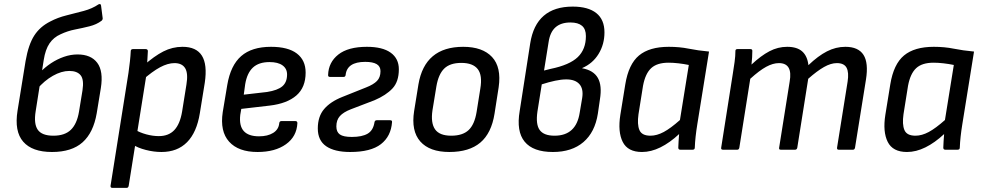

<svg xmlns="http://www.w3.org/2000/svg" viewBox="-20 -726 4764 931"><path d="M232 11Q136 11 92.5 -39Q49 -89 65 -189L104 -430Q118 -510 146 -553.5Q174 -597 224 -622Q260 -641 302.5 -651.5Q345 -662 386 -673Q427 -684 458 -705Q463 -707 466 -706Q469 -705 470 -699L478 -637Q478 -630 472 -625Q448 -607 414 -598.5Q380 -590 344 -583Q308 -576 274 -560Q240 -545 220 -515.5Q200 -486 192 -435L153 -187Q143 -126 163 -97Q183 -68 239 -68Q294 -68 323.5 -96.5Q353 -125 363 -184L380 -288Q388 -340 371 -361Q354 -382 316 -382Q278 -382 236.5 -358.5Q195 -335 160 -294L172 -373Q198 -400 227.5 -419.5Q257 -439 290 -450.5Q323 -462 356 -462Q421 -462 451.5 -421.5Q482 -381 469 -299L449 -177Q433 -83 380.5 -36Q328 11 232 11Z M763 11Q726 11 687 1Q648 -9 624 -25L633 -98Q658 -83 689.5 -74.5Q721 -66 750 -66Q798 -66 825.5 -95.5Q853 -125 863 -185L884 -316Q893 -370 878 -395Q863 -420 826 -420Q794 -420 756.5 -400Q719 -380 669 -336L676 -408Q728 -454 772 -476.5Q816 -499 865 -499Q932 -499 959 -456Q986 -413 973 -325L949 -177Q934 -84 887 -36.5Q840 11 763 11ZM525 185Q515 185 516 175L603 -373Q607 -401 610 -428.5Q613 -456 614 -478Q614 -488 625 -488H686Q696 -488 697 -479Q696 -466 695 -442.5Q694 -419 692 -406L690 -364L604 175Q602 185 594 185Z M1229 11Q1136 11 1091 -39Q1046 -89 1060 -182L1082 -314Q1098 -409 1149.5 -454Q1201 -499 1294 -499Q1377 -499 1419.5 -466.5Q1462 -434 1462 -374Q1462 -302 1417 -263Q1372 -224 1288 -214L1150 -198L1145 -169Q1139 -116 1162 -90.5Q1185 -65 1236 -65Q1278 -65 1304.5 -81.5Q1331 -98 1334 -128Q1335 -139 1345 -139H1412Q1422 -139 1422 -129Q1419 -64 1366.5 -26.5Q1314 11 1229 11ZM1162 -267 1275 -280Q1326 -288 1349 -307.5Q1372 -327 1372 -365Q1372 -393 1350 -409Q1328 -425 1287 -425Q1235 -425 1206.5 -398.5Q1178 -372 1169 -318Z M1678 11Q1602 11 1561.5 -17Q1521 -45 1521 -103Q1521 -161 1551.5 -197Q1582 -233 1640 -256L1755 -302Q1791 -316 1808 -333.5Q1825 -351 1825 -381Q1825 -404 1806.5 -415Q1788 -426 1751 -426Q1663 -426 1656 -363Q1655 -353 1646 -353H1580Q1570 -353 1571 -363Q1573 -424 1620.5 -461.5Q1668 -499 1759 -499Q1835 -499 1874.5 -470.5Q1914 -442 1914 -390Q1914 -330 1883 -297Q1852 -264 1796 -240L1681 -196Q1645 -182 1628 -163Q1611 -144 1611 -113Q1611 -86 1628 -74Q1645 -62 1686 -62Q1736 -62 1763 -78Q1790 -94 1796 -134Q1798 -143 1807 -143H1872Q1882 -143 1881 -134Q1876 -65 1827 -27Q1778 11 1678 11Z M2159 11Q2063 11 2018 -40Q1973 -91 1988 -187L2009 -317Q2040 -499 2226 -499Q2320 -499 2366 -449.5Q2412 -400 2398 -303L2378 -175Q2363 -80 2309 -34.5Q2255 11 2159 11ZM2168 -68Q2223 -68 2252 -95Q2281 -122 2291 -183L2309 -296Q2320 -361 2296.5 -391Q2273 -421 2217 -421Q2162 -421 2134 -393.5Q2106 -366 2096 -307L2077 -191Q2068 -130 2089.5 -99Q2111 -68 2168 -68Z M2661 11Q2565 11 2524 -39Q2483 -89 2500 -188L2551 -516Q2565 -605 2616.5 -649.5Q2668 -694 2757 -694Q2832 -694 2871.5 -662.5Q2911 -631 2911 -569Q2911 -511 2882.5 -464.5Q2854 -418 2803 -396V-395Q2858 -385 2879 -348Q2900 -311 2889 -244L2879 -175Q2865 -85 2809 -37Q2753 11 2661 11ZM2669 -68Q2774 -68 2791 -180L2803 -251Q2810 -295 2789.5 -318Q2769 -341 2726 -341Q2702 -341 2671.5 -334.5Q2641 -328 2607 -317L2586 -185Q2577 -123 2597 -95.5Q2617 -68 2669 -68ZM2618 -384 2650 -392Q2742 -411 2781.5 -449Q2821 -487 2821 -551Q2821 -585 2802 -601Q2783 -617 2746 -617Q2700 -617 2673.5 -593.5Q2647 -570 2640 -521Z M3093 11Q3024 11 2999.5 -38Q2975 -87 2988 -169L3012 -317Q3028 -415 3078.5 -457Q3129 -499 3223 -499Q3275 -499 3319.5 -490Q3364 -481 3418 -476L3361 -122Q3356 -91 3353 -63.5Q3350 -36 3349 -10Q3349 0 3338 0H3279Q3269 0 3269 -10Q3269 -25 3270.5 -42Q3272 -59 3273 -76Q3228 -34 3182.5 -11.5Q3137 11 3093 11ZM3134 -68Q3165 -68 3198.5 -86Q3232 -104 3277 -144L3320 -411Q3296 -416 3270 -419Q3244 -422 3222 -422Q3166 -422 3137.5 -395.5Q3109 -369 3098 -310L3076 -172Q3069 -123 3080.5 -95.5Q3092 -68 3134 -68Z M3486 0Q3475 0 3477 -10L3533 -366Q3538 -396 3542 -425.5Q3546 -455 3546 -479Q3546 -488 3556 -488H3618Q3628 -488 3628 -480Q3628 -464 3627 -448Q3626 -432 3624 -413Q3670 -456 3711 -477.5Q3752 -499 3797 -499Q3845 -499 3870 -476.5Q3895 -454 3900 -410Q3947 -455 3990 -477Q4033 -499 4079 -499Q4142 -499 4167 -460Q4192 -421 4179 -340L4126 -10Q4124 0 4116 0H4047Q4037 0 4039 -11L4090 -330Q4097 -375 4085 -397.5Q4073 -420 4038 -420Q4009 -420 3975.5 -401Q3942 -382 3899 -344L3846 -10Q3844 0 3835 0H3766Q3756 0 3758 -10L3809 -330Q3817 -375 3804 -397.5Q3791 -420 3757 -420Q3728 -420 3695 -402Q3662 -384 3618 -344L3565 -10Q3563 0 3555 0Z M4378 11Q4309 11 4284.5 -38Q4260 -87 4273 -169L4297 -317Q4313 -415 4363.5 -457Q4414 -499 4508 -499Q4560 -499 4604.5 -490Q4649 -481 4703 -476L4646 -122Q4641 -91 4638 -63.5Q4635 -36 4634 -10Q4634 0 4623 0H4564Q4554 0 4554 -10Q4554 -25 4555.5 -42Q4557 -59 4558 -76Q4513 -34 4467.5 -11.5Q4422 11 4378 11ZM4419 -68Q4450 -68 4483.5 -86Q4517 -104 4562 -144L4605 -411Q4581 -416 4555 -419Q4529 -422 4507 -422Q4451 -422 4422.5 -395.5Q4394 -369 4383 -310L4361 -172Q4354 -123 4365.5 -95.5Q4377 -68 4419 -68Z"/></svg>

Font: Sofia Sans Semi Condensed Medium
Style: Italic
Weight: 500
Italic angle: -9°
Version: Version 4.100